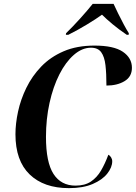

<svg xmlns="http://www.w3.org/2000/svg" viewBox="-20 -964 703 994"><path d="M337 10Q207 10 133.5 -61Q60 -132 60 -269Q60 -324 73.5 -386.5Q87 -449 116.5 -509.5Q146 -570 193.5 -619.5Q241 -669 309.5 -698.5Q378 -728 469 -728Q569 -728 616 -696Q663 -664 663 -613Q663 -567 625 -544Q587 -521 531 -521Q531 -583 526 -626.5Q521 -670 504 -693.5Q487 -717 451 -717Q405 -717 362.5 -680Q320 -643 287.5 -579Q255 -515 236.5 -431.5Q218 -348 218 -255Q218 -124 257 -63.5Q296 -3 371 -3Q419 -3 450.5 -24Q482 -45 503 -81Q524 -117 541 -163Q549 -159 555 -149.5Q561 -140 561 -129Q561 -98 535.5 -65.5Q510 -33 460 -11.5Q410 10 337 10ZM322 -792Q356 -825 394 -867Q432 -909 460 -944H568Q577 -924 591.5 -894.5Q606 -865 621 -837Q636 -809 647 -792L646 -784H636Q595 -812 563 -838.5Q531 -865 508 -888Q478 -866 429 -836.5Q380 -807 334 -784H321Z"/></svg>

Font: Noto Serif Display SemiCondensed
Style: Bold Italic
Weight: 700
Width: 4
Italic angle: -12°
Designer: Monotype Design Team
Foundry: Monotype Imaging Inc.
Version: Version 2.009